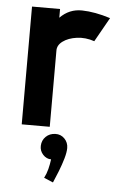

<svg xmlns="http://www.w3.org/2000/svg" viewBox="-53 -540 519 812"><g transform="rotate(5 206.5 -134.5)"><path d="M50 0V-500H169V-463Q208 -503 262.5 -502Q317 -501 383 -480L325 -377Q287 -390 250.5 -385Q214 -380 191 -363Q168 -346 169 -322V0ZM138.3 83.2Q139.1 59.9 155.1 44.3Q171 28.8 195.2 28Q218.5 27.1 234.5 43.5Q250.4 59.9 250.4 83.2Q250.4 101.3 242.7 128Q234.9 154.8 224.1 182.4Q213.3 210 203 233.3L164.1 216.9Q173.6 198.8 178.8 178.1Q184 157.4 186.6 136.7Q166.7 136.7 152.1 120.7Q137.4 104.7 138.3 83.2Z"/></g></svg>

Font: Kulim Park
Style: Bold
Weight: 700
Designer: Noponies / Dale Sattler
Foundry: Noponies
Version: Version 1.000; ttfautohint (v1.8.3)